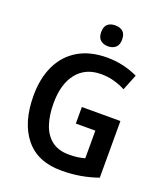

<svg xmlns="http://www.w3.org/2000/svg" viewBox="-165 -1034 996 1156"><g transform="rotate(20 333.0 -456.5)"><path d="M351 -392H598V-29Q544 -10 487 0Q430 10 363 10Q212 10 133 -88Q54 -186 54 -358Q54 -469 93.5 -551.5Q133 -634 209 -679Q285 -724 394 -724Q449 -724 499.5 -712Q550 -700 591 -680L550 -578Q517 -596 477 -607Q437 -618 394 -618Q294 -618 238.5 -548.5Q183 -479 183 -356Q183 -279 202.5 -220.5Q222 -162 264.5 -129Q307 -96 375 -96Q407 -96 431 -99.5Q455 -103 476 -109V-286H351ZM373 -923Q403 -923 421.5 -907.5Q440 -892 440 -856Q440 -821 421 -805Q402 -789 373 -789Q344 -789 325 -805Q306 -821 306 -856Q306 -892 324.5 -907.5Q343 -923 373 -923Z"/></g></svg>

Font: Noto Sans Arabic UI SmCn SmBd
Style: Regular
Weight: 600
Width: 4
Designer: Monotype Design Team, Nadine Chahine and Nizar Qandah
Foundry: Monotype Imaging Inc.
Version: Version 2.010; ttfautohint (v1.8.4.7-5d5b)